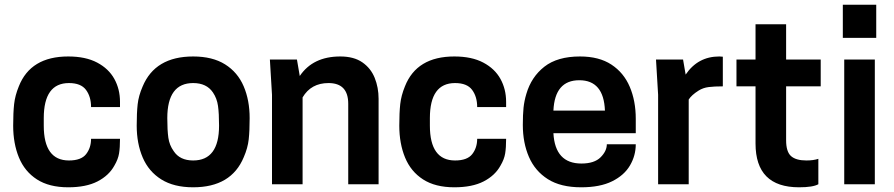

<svg xmlns="http://www.w3.org/2000/svg" viewBox="-20 -783 3798 816"><path d="M270 13Q189 13 137 -20.5Q85 -54 60.5 -113.5Q36 -173 36 -249Q36 -304 40 -340.5Q44 -377 60 -416Q110 -543 270 -543Q344 -543 393 -517Q442 -491 466 -447.5Q490 -404 490 -350V-328H367Q367 -372 345.5 -401Q324 -430 273 -430Q166 -430 166 -281V-249Q166 -101 273 -101Q325 -101 346 -128Q367 -155 367 -193H490Q490 -156 486 -131Q482 -106 466 -79Q443 -37 394.5 -12Q346 13 270 13Z M801 13Q719 13 665.5 -20.5Q612 -54 586.5 -113.5Q561 -173 561 -249Q561 -303 565 -339.5Q569 -376 586 -415Q639 -543 801 -543Q883 -543 936.5 -509.5Q990 -476 1015.5 -416.5Q1041 -357 1041 -281Q1041 -227 1037 -190.5Q1033 -154 1016 -115Q963 13 801 13ZM801 -101Q911 -101 911 -249Q911 -301 906.5 -333Q902 -365 885 -390Q858 -430 801 -430Q691 -430 691 -281Q691 -229 695.5 -197.5Q700 -166 718 -141Q744 -101 801 -101Z M1589 0H1460V-342Q1460 -430 1376 -430Q1302 -430 1266 -369V0H1136V-380L1127 -530H1242L1254 -460Q1310 -543 1426 -543Q1484 -543 1520 -518Q1556 -493 1572.5 -452Q1589 -411 1589 -363Z M1911 13Q1830 13 1778 -20.5Q1726 -54 1701.5 -113.5Q1677 -173 1677 -249Q1677 -304 1681 -340.5Q1685 -377 1701 -416Q1751 -543 1911 -543Q1985 -543 2034 -517Q2083 -491 2107 -447.5Q2131 -404 2131 -350V-328H2008Q2008 -372 1986.5 -401Q1965 -430 1914 -430Q1807 -430 1807 -281V-249Q1807 -101 1914 -101Q1966 -101 1987 -128Q2008 -155 2008 -193H2131Q2131 -156 2127 -131Q2123 -106 2107 -79Q2084 -37 2035.5 -12Q1987 13 1911 13Z M2450 13Q2363 13 2308.5 -21.5Q2254 -56 2228 -116Q2202 -176 2202 -252Q2202 -296 2205 -325Q2208 -354 2217 -384Q2238 -456 2293.5 -499.5Q2349 -543 2445 -543Q2526 -543 2578.5 -508.5Q2631 -474 2656.5 -414Q2682 -354 2682 -278V-217H2332Q2339 -88 2451 -88Q2506 -88 2532.5 -114.5Q2559 -141 2559 -170H2682Q2682 -122 2657.5 -80Q2633 -38 2581.5 -12.5Q2530 13 2450 13ZM2551 -313Q2546 -442 2442 -442Q2338 -442 2332 -313Z M2907 0H2777V-380L2768 -530H2883L2894 -466Q2946 -543 3037 -543L3052 -542V-416Q3016 -416 2992 -413Q2968 -410 2949 -398Q2919 -379 2907 -360Z M3376 13Q3191 13 3191 -173V-416H3110V-530H3191V-680H3321V-530H3468V-416H3321V-187Q3321 -138 3342 -119.5Q3363 -101 3407 -101Q3437 -101 3458 -108V0Q3435 13 3376 13Z M3698 0H3568V-530H3698ZM3704 -622H3562V-763H3704Z"/></svg>

Font: Tanohe Sans SemiBold
Style: Regular
Weight: 600
Designer: Village Type and Design LLC & Cristiano Sobral
Foundry: Cooper Hewitt Smithsonian Design Museum
Version: Version 1.00;September 29, 2021;FontCreator 13.0.0.2655 64-b